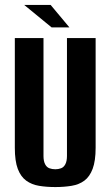

<svg xmlns="http://www.w3.org/2000/svg" viewBox="-20 -745 447 777"><path d="M204 12Q168 12 138 7Q108 2 86 -14Q64 -30 52 -61.5Q40 -93 40 -147V-591H156V-114Q156 -93 162.5 -80.5Q169 -68 180 -64Q191 -60 204 -60Q216 -60 227 -64Q238 -68 244.5 -80.5Q251 -93 251 -114V-591H367V-147Q367 -94 355 -62Q343 -30 321.5 -14Q300 2 269.5 7Q239 12 204 12ZM189 -634 78 -725H185L261 -634Z"/></svg>

Font: Alumni Sans Thin
Style: Bold
Weight: 700
Version: Version 1.018